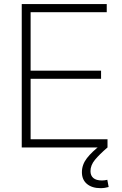

<svg xmlns="http://www.w3.org/2000/svg" viewBox="-20 -748 617 974"><path d="M90.3 0V-727.5H521.5V-686H135.3V-389.6H492.7V-348.1H135.3V-41.5H525.4V0ZM490.2 206.5Q446.8 206.5 421.1 185.1Q395.5 163.6 395.5 125.5Q395.5 87.4 420.9 54.4Q446.3 21.5 492.2 -13.2L525.4 0Q484.4 35.2 461.7 62.7Q439 90.3 439 120.1Q439 142.6 453.4 155Q467.8 167.5 497.6 167.5Q504.9 167.5 511.7 166.5Q518.6 165.5 524.4 164.1L531.2 200.7Q522.5 203.1 512.2 204.8Q502 206.5 490.2 206.5Z"/></svg>

Font: Inter 24pt ExtraLight
Style: Regular
Weight: 250
Designer: Rasmus Andersson
Foundry: rsms
Version: Version 4.001;git-66647c0bb